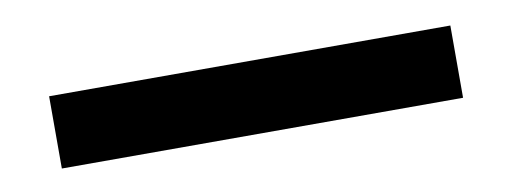

<svg xmlns="http://www.w3.org/2000/svg" viewBox="-27 -170 670 246"><g transform="rotate(-10 308.5 -47.0)"><path d="M562 0V-94H40V0Z"/></g></svg>

Font: OSH Darker Grotesque Black
Style: Regular
Weight: 900
Designer: Gabriel Lam
Foundry: TypeRant
Version: Version 1.000;Glyphs 3.1.1 (3148)